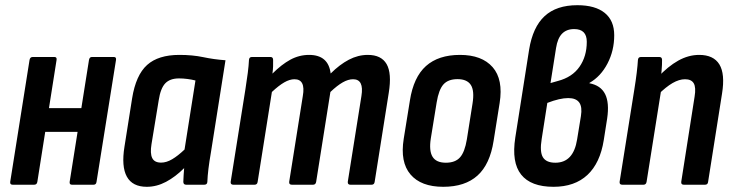

<svg xmlns="http://www.w3.org/2000/svg" viewBox="-20 -711 2820 739"><path d="M257.1 0Q246.7 0 248.1 -11L322.5 -480.2Q324.5 -491.7 333.9 -491.7H417.9Q428.5 -491.7 426.5 -480.2L351.5 -11Q350.1 0 340.1 0ZM28.9 0Q17.9 0 19.3 -11L93.7 -480.2Q95.7 -491.7 106.1 -491.7H189.1Q199.7 -491.7 197.7 -480.2L123.7 -11Q121.9 0 111.4 0ZM140.4 -203.4 154.4 -294.7H311L296.7 -203.4Z M544.9 8Q489.9 8 468.3 -31Q446.7 -70 459.1 -146.6L488.5 -332.4Q502.9 -422 546.1 -460.9Q589.2 -499.7 670.4 -499.7Q720.9 -499.7 761.9 -491.1Q802.9 -482.4 847.9 -479.1L791.9 -125Q785.7 -89.3 782.3 -61.3Q778.9 -33.4 778.1 -11.4Q777.7 0 766.1 0H696.6Q685.6 0 685.6 -11.4Q685.8 -23.6 686.8 -37Q687.8 -50.4 688.8 -64Q655 -30.2 619 -11.1Q582.9 8 544.9 8ZM600.2 -85.1Q620.6 -85.1 642.6 -98.1Q664.6 -111 690.3 -135.5L732.3 -401.2Q717.5 -405 700.9 -407.1Q684.4 -409.2 669.1 -409.2Q634.2 -409.2 616.1 -390.2Q597.9 -371.1 590.9 -325.2L563.1 -156.1Q557.3 -121 565.7 -103.1Q574.1 -85.1 600.2 -85.1Z M878.3 0Q866.5 0 867.9 -11.4L924.5 -366.8Q930.1 -401.8 933.7 -430.4Q937.3 -459 938.3 -480.4Q939.1 -491.7 949.7 -491.7H1020.8Q1031.2 -491.7 1031.2 -480.4Q1031.6 -468.6 1031.1 -455.5Q1030.6 -442.4 1028.6 -427.7Q1063.6 -462.8 1097.6 -481.3Q1131.6 -499.7 1169.6 -499.7Q1244 -499.7 1252.7 -428.1Q1287.2 -462.5 1322.6 -481.1Q1358 -499.7 1395.7 -499.7Q1447.5 -499.7 1468 -464.4Q1488.5 -429 1476.3 -353.6L1422.1 -11.4Q1420.7 0 1410.1 0H1328.6Q1317.3 0 1318.7 -12L1371.1 -341.3Q1381.7 -406 1339 -406Q1320.2 -406 1299 -393.9Q1277.8 -381.8 1251.7 -357L1196.9 -11.4Q1195.1 0 1184.9 0H1103.5Q1091.7 0 1093.1 -11.4L1145.5 -341.3Q1156.9 -406 1113.4 -406Q1095 -406 1074 -393.9Q1053 -381.8 1026.5 -357L971.7 -11.4Q970.3 0 959.7 0Z M1686.1 8Q1600.4 8 1559.9 -39.6Q1519.5 -87.1 1533.9 -176.7L1557.7 -324.2Q1571.7 -414 1619.6 -456.9Q1667.6 -499.7 1750.5 -499.7Q1834.6 -499.7 1876.1 -452.5Q1917.5 -405.2 1903.1 -314.6L1879.9 -169.1Q1865.9 -78.7 1818 -35.4Q1770 8 1686.1 8ZM1696.1 -84.7Q1732.4 -84.7 1750.6 -105.3Q1768.9 -125.8 1776.9 -174.5L1798.7 -312.2Q1806.7 -361.7 1792.2 -384.1Q1777.6 -406.4 1740.9 -406.4Q1705 -406.4 1686.9 -386.2Q1668.7 -365.9 1660.7 -316.8L1638.3 -178.9Q1630.7 -131 1644.7 -107.9Q1658.8 -84.7 1696.1 -84.7Z M2110.5 8Q2023.2 8 1985.8 -39.1Q1948.5 -86.1 1963.3 -181.3L2016.5 -519.8Q2030.7 -606.9 2076.2 -648.9Q2121.6 -691 2202.3 -691Q2270.8 -691 2307.5 -661.4Q2344.1 -631.8 2344.1 -575.3Q2344.1 -516.2 2318.2 -466.5Q2292.3 -416.8 2248.9 -392L2248.5 -390.6Q2292.3 -382.4 2309.1 -348.8Q2325.9 -315.3 2316.9 -254.6L2303.9 -171.9Q2289.9 -83.4 2241 -37.7Q2192 8 2110.5 8ZM2117.5 -84.7Q2187.2 -84.7 2201.3 -174.5L2215.9 -264Q2221.7 -299.3 2209.5 -316.4Q2197.2 -333.5 2167 -333.5Q2150.9 -333.5 2130.9 -328.9Q2110.8 -324.3 2086.6 -314.9L2064.9 -175.9Q2056.9 -126.8 2069.6 -105.8Q2082.4 -84.7 2117.5 -84.7ZM2098.9 -391.3 2127.4 -399.4Q2182.4 -413.8 2210.4 -453.9Q2238.5 -494.1 2238.5 -550.2Q2238.5 -599.1 2189.9 -599.1Q2160.7 -599.1 2143.3 -581.3Q2126 -563.6 2120.2 -526.1Z M2612.1 0Q2600.7 0 2602.1 -11.4L2653.5 -339.3Q2659.3 -374.6 2650.2 -390.3Q2641.1 -406 2616.6 -406Q2594.2 -406 2568.8 -391.4Q2543.4 -376.8 2511.9 -345.6L2512 -413.6Q2550.8 -455.4 2590.4 -477.6Q2630 -499.7 2671.1 -499.7Q2726.3 -499.7 2748.8 -463.2Q2771.3 -426.6 2759.1 -350.8L2705.5 -11.4Q2704.5 0 2693.6 0ZM2375.3 0Q2363.5 0 2364.9 -11.4L2421.5 -366.8Q2427.1 -401.2 2430.7 -430.9Q2434.3 -460.6 2435.3 -479.8Q2436.1 -491.7 2447.3 -491.7H2517.4Q2528.2 -491.7 2528.2 -480.4Q2528.6 -463.4 2526.3 -437.6Q2524 -411.9 2521.4 -393.7L2525.5 -368.9L2468.7 -11.4Q2466.9 0 2456.7 0Z"/></svg>

Font: Sofia Sans Condensed
Style: Italic
Weight: 400
Italic angle: -9°
Designer: Botio Nikoltchev, Ani Petrova
Foundry: lettersoup
Version: Version 4.101